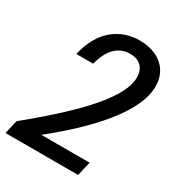

<svg xmlns="http://www.w3.org/2000/svg" viewBox="-194 -839 876 950"><g transform="rotate(30 244.0 -364.5)"><path d="M-20 0 -2 -78Q101 -162 177.5 -233Q254 -304 304.5 -363.5Q355 -423 380.5 -472.5Q406 -522 406 -563Q406 -602 383.5 -625Q361 -648 318 -648Q270 -648 236 -615Q202 -582 184 -514H88Q113 -621 176.5 -675Q240 -729 328 -729Q381 -729 421.5 -710Q462 -691 485 -655.5Q508 -620 508 -570Q508 -517 480 -457Q452 -397 398.5 -330.5Q345 -264 267.5 -192Q190 -120 90 -43L77 -81H414L395 0Z"/></g></svg>

Font: Instrument Sans SemiCondensed Medium
Style: Italic
Weight: 500
Width: 4
Italic angle: -13°
Designer: Rodrigo Fuenzalida
Foundry: fragTYPE
Version: Version 1.000;gftools[0.9.28]